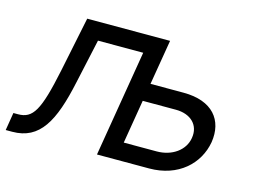

<svg xmlns="http://www.w3.org/2000/svg" viewBox="-79 -680 1082 814"><g transform="rotate(15 461.5 -272.5)"><path d="M0 0H28.4C149.1 0 198.9 -93.8 237.2 -272.7L279.8 -467.3H478.3L400.6 0H629.3C757.1 0 839.5 -78.1 856.5 -176.1C872.2 -275.6 815.3 -348 687.5 -348H542.3L575.3 -545.5H211.6L161.9 -304C123.6 -120.7 98 -78.1 32.7 -78.1H12.8ZM497.2 -78.1 529.1 -269.9H674.7C740.1 -269.9 781.2 -230.1 771.3 -171.9C762.8 -116.5 708.8 -78.1 642 -78.1Z"/></g></svg>

Font: Magic Ui Pro
Style: Italic
Weight: 400
Italic angle: -9.39999°
Designer: Stefan Endress, Andreas Faust
Version: Version 1.000;FEAKit 1.0